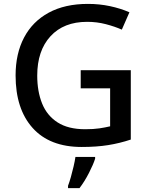

<svg xmlns="http://www.w3.org/2000/svg" viewBox="-20 -744 767 985"><path d="M394 -384H651V-28Q594 -9 534.5 0.5Q475 10 399 10Q235 10 147.5 -87.5Q60 -185 60 -357Q60 -469 103.5 -551.5Q147 -634 230 -679Q313 -724 431 -724Q490 -724 544 -712.5Q598 -701 644 -681L605 -592Q569 -608 523 -620Q477 -632 427 -632Q307 -632 239 -558Q171 -484 171 -356Q171 -275 196 -213Q221 -151 275.5 -116Q330 -81 417 -81Q460 -81 490 -85.5Q520 -90 545 -96V-291H394ZM468 70Q459 99 436.5 143Q414 187 388 221H329V209Q336 191 343.5 164.5Q351 138 357.5 110Q364 82 367 61H468Z"/></svg>

Font: Noto Sans Tai Tham Medium
Style: Regular
Weight: 500
Designer: Monotype Design Team 2013. Revised by David WIlliams 2020
Foundry: Monotype Imaging Inc.
Version: Version 2.002; ttfautohint (v1.8.4.7-5d5b)